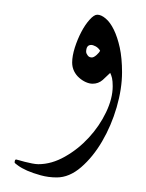

<svg xmlns="http://www.w3.org/2000/svg" viewBox="-38 -251 198 261"><path d="M127.9 -152.8Q127.9 -130.4 120.6 -105.2Q113.3 -80.1 100.8 -58.8Q88.4 -37.6 72.3 -23.7Q56.2 -9.8 39.1 -9.8Q27.8 -9.8 17.3 -12.7Q6.8 -15.6 -1 -19Q-8.8 -22.5 -13.4 -25.9Q-18.1 -29.3 -18.1 -29.8Q-18.1 -34.2 -16.1 -34.2Q-15.6 -34.2 -12.2 -33.2Q-8.8 -32.2 -4.2 -31Q0.5 -29.8 5.6 -28.8Q10.7 -27.8 14.2 -27.8Q32.2 -27.8 50.3 -38.1Q68.4 -48.3 82.8 -64Q97.2 -79.6 106.2 -98.4Q115.2 -117.2 115.2 -133.8Q115.2 -140.6 114.3 -144.8Q113.3 -148.9 111.8 -151.9Q107.4 -147.5 101.6 -142.3Q95.7 -137.2 87.9 -137.2Q83.5 -137.2 78.6 -139.4Q73.7 -141.6 69.6 -145.3Q65.4 -148.9 62.7 -154.3Q60.1 -159.7 60.1 -166Q60.1 -174.8 63.7 -186.3Q67.4 -197.8 72.5 -207.5Q77.6 -217.3 83.7 -224.1Q89.8 -231 94.2 -231Q99.6 -231 105.7 -225.8Q111.8 -220.7 116.7 -210.7Q121.6 -200.7 124.8 -186.3Q127.9 -171.9 127.9 -152.8ZM98.1 -182.1Q95.7 -186 92 -188Q88.4 -189.9 85.9 -189.9Q79.1 -189.9 79.1 -180.2Q79.1 -178.7 81.1 -175.8Q83 -172.9 86.9 -172.9Q89.4 -172.9 93 -176Q96.7 -179.2 98.1 -182.1Z"/></svg>

Font: Scheherazade Urdu
Style: Regular
Weight: 400
Designer: SIL International
Foundry: SIL International
Version: Version 1.005 (build 117/117)